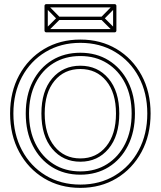

<svg xmlns="http://www.w3.org/2000/svg" viewBox="-20 -892 780 932"><path d="M370 -60Q296 -60 240 -95.5Q184 -131 152.5 -194Q121 -257 121 -341Q121 -341 121 -341Q121 -341 121 -341Q121 -425 152.5 -488Q184 -551 240 -585.5Q296 -620 370 -620Q370 -620 370 -620Q370 -620 370 -620Q444 -620 500 -585Q556 -550 587.5 -487.5Q619 -425 619 -341Q619 -341 619 -341Q619 -341 619 -341Q619 -257 587.5 -194Q556 -131 500 -95.5Q444 -60 370 -60Q370 -60 370 -60Q370 -60 370 -60ZM370 -44Q370 -44 370 -44Q370 -44 370 -44Q448 -44 507.5 -81Q567 -118 601 -185Q635 -252 635 -341Q635 -341 635 -341Q635 -341 635 -341Q635 -430 601 -496Q567 -562 507.5 -599Q448 -636 370 -636Q370 -636 370 -636Q370 -636 370 -636Q292 -636 232.5 -599.5Q173 -563 139 -496.5Q105 -430 105 -341Q105 -341 105 -341Q105 -341 105 -341Q105 -252 139 -185Q173 -118 232.5 -81Q292 -44 370 -44ZM370 -123Q292 -123 244.5 -181.5Q197 -240 197 -341Q197 -442 244.5 -499.5Q292 -557 370 -557Q448 -557 495.5 -499.5Q543 -442 543 -341Q543 -240 495.5 -181.5Q448 -123 370 -123ZM370 4Q275 4 201.5 -40.5Q128 -85 86.5 -163Q45 -241 45 -341Q45 -441 86.5 -518.5Q128 -596 201.5 -640Q275 -684 370 -684Q465 -684 538.5 -640Q612 -596 653.5 -518.5Q695 -441 695 -341Q695 -241 653.5 -163Q612 -85 538.5 -40.5Q465 4 370 4ZM370 -107Q454 -107 506.5 -169.5Q559 -232 559 -341Q559 -449 506.5 -511Q454 -573 370 -573Q286 -573 233.5 -511.5Q181 -450 181 -341Q181 -232 233.5 -169.5Q286 -107 370 -107ZM370 20Q469 20 546 -26.5Q623 -73 667 -154.5Q711 -236 711 -341Q711 -446 667 -527Q623 -608 546 -654Q469 -700 370 -700Q271 -700 194 -654Q117 -608 73 -527Q29 -446 29 -341Q29 -236 73 -154.5Q117 -73 194 -26.5Q271 20 370 20ZM210 -870 198 -858 258 -797Q260 -795 260 -803Q260 -811 258 -809L198 -749L210 -737L270 -797Q272 -799 272 -802.5Q272 -806 270 -809ZM264 -811V-795H477V-811ZM531 -737 543 -749 483 -809Q481 -811 481 -803Q481 -795 483 -797L543 -858L531 -870L471 -809Q469 -806 469 -802.5Q469 -799 471 -797ZM204 -735H537Q540 -735 542.5 -737.5Q545 -740 545 -743V-864Q545 -867 542.5 -869.5Q540 -872 537 -872H204Q201 -872 198.5 -869.5Q196 -867 196 -864V-743Q196 -740 198.5 -737.5Q201 -735 204 -735ZM204 -751 212 -743V-864L204 -856H537L529 -864V-743L537 -751Z"/></svg>

Font: Tilt Prism
Style: Regular
Weight: 400
Version: Version 1.000